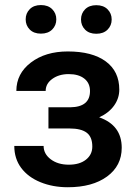

<svg xmlns="http://www.w3.org/2000/svg" viewBox="-20 -745 551 774"><path d="M37.6 0ZM460.9 -383.8Q460.9 -348.6 439.7 -319.1Q418.5 -289.6 379.9 -272Q470.7 -240.2 470.7 -149.4Q470.7 -76.7 411.6 -33.4Q352.5 9.8 253.4 9.8Q192.9 9.8 143.1 -10.5Q93.3 -30.8 65.4 -68.1Q37.6 -105.5 37.6 -156.7H155.8Q155.8 -124.5 184.6 -102.8Q213.4 -81.1 257.3 -81.1Q300.8 -81.1 326.4 -101.3Q352.1 -121.6 352.1 -154.3Q352.1 -192.9 329.6 -210Q307.1 -227.1 260.3 -227.1H175.3V-312.5H263.2Q342.8 -313.5 342.8 -377.9Q342.8 -410.2 319.8 -428.2Q296.9 -446.3 256.8 -446.3Q217.8 -446.3 190.9 -427Q164.1 -407.7 164.1 -378.4H45.9Q45.9 -448.2 104.5 -492.9Q163.1 -537.6 253.4 -537.6Q351.6 -537.6 406.2 -497.6Q460.9 -457.5 460.9 -383.8ZM83.5 -667Q83.5 -691.4 99.9 -708Q116.2 -724.6 145 -724.6Q173.8 -724.6 190.4 -708Q207 -691.4 207 -667Q207 -642.6 190.4 -626Q173.8 -609.4 145 -609.4Q116.2 -609.4 99.9 -626Q83.5 -642.6 83.5 -667ZM306.6 -666.5Q306.6 -690.9 323 -707.5Q339.4 -724.1 368.2 -724.1Q397 -724.1 413.6 -707.5Q430.2 -690.9 430.2 -666.5Q430.2 -642.1 413.6 -625.5Q397 -608.9 368.2 -608.9Q339.4 -608.9 323 -625.5Q306.6 -642.1 306.6 -666.5Z"/></svg>

Font: Roboto-o Medium
Style: Regular
Weight: 500
Designer: Google
Version: Version 2.134; 2016; ttfautohint (v1.6)